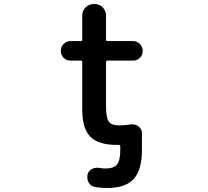

<svg xmlns="http://www.w3.org/2000/svg" viewBox="-20 -734 1040 961"><path d="M516.6 207Q485.4 207 455.1 202.1Q434.6 198.2 423.8 179.7Q417 167 417 153.3Q417 146.5 418 139.6Q422.9 121.1 440.4 111.3Q453.1 105.5 465.8 105.5Q471.7 105.5 478.5 106.4Q492.2 109.4 505.9 109.4Q548.8 109.4 565.4 89.8Q582 69.3 582 16.6V-2Q582 -8.8 574.2 -8.8Q569.3 -8.8 562.5 -8.8Q472.7 -8.8 432.1 -49.8Q391.6 -90.8 391.6 -185.5V-422.9Q391.6 -430.7 384.8 -430.7H332Q312.5 -430.7 298.3 -444.8Q284.2 -459 284.2 -479Q284.2 -499 298.3 -513.7Q312.5 -528.3 332 -528.3H384.8Q391.6 -528.3 391.6 -535.2V-656.2Q391.6 -680.7 408.7 -697.3Q425.8 -713.9 449.2 -713.9H453.1Q476.6 -713.9 493.7 -697.3Q510.7 -680.7 510.7 -656.2V-535.2Q510.7 -528.3 517.6 -528.3H646.5Q666 -528.3 680.2 -513.7Q694.3 -499 694.3 -479Q694.3 -459 680.2 -444.8Q666 -430.7 646.5 -430.7H517.6Q510.7 -430.7 510.7 -422.9V-204.1Q510.7 -142.6 525.4 -124Q539.1 -106.4 577.1 -106.4Q605.5 -106.4 633.8 -111.3Q638.7 -111.3 643.6 -111.3Q659.2 -111.3 672.9 -101.6Q690.4 -88.9 690.4 -67.4V16.6Q690.4 118.2 648.4 162.6Q606.4 207 516.6 207Z"/></svg>

Font: Rounded Mgen+ 1mn medium
Style: Regular
Weight: 500
Designer: [Source Han Sans]
Ryoko NISHIZUKA  (kana & ideographs); Paul D. Hunt (Latin, Greek & Cyrillic); Wenlong ZHANG  (bopomofo
Version: Version 1.059.20150602